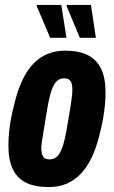

<svg xmlns="http://www.w3.org/2000/svg" viewBox="-20 -745 461 777"><path d="M176 12Q122 12 86 -5.5Q50 -23 32 -60Q14 -97 14 -155Q14 -191 19.5 -232.5Q25 -274 36 -316Q52 -388 79.5 -438Q107 -488 148 -514Q189 -540 244 -540Q299 -540 335 -522Q371 -504 389 -467Q407 -430 407 -372Q407 -335 401.5 -293.5Q396 -252 385 -209Q369 -138 341 -88.5Q313 -39 272.5 -13.5Q232 12 176 12ZM181 -100Q198 -100 210 -110.5Q222 -121 231.5 -146.5Q241 -172 249 -217Q260 -279 265 -311Q270 -343 271.5 -357.5Q273 -372 273 -380Q273 -398 269.5 -408.5Q266 -419 258.5 -423.5Q251 -428 239 -428Q222 -428 210 -417Q198 -406 189 -380.5Q180 -355 172 -309Q162 -247 156.5 -215Q151 -183 149 -168.5Q147 -154 147 -145Q147 -129 151 -118.5Q155 -108 162.5 -104Q170 -100 181 -100ZM303 -592 249 -722 250 -725H348L368 -592ZM183 -592 128 -722 130 -725H228L249 -592Z"/></svg>

Font: Archivo ExtraCondensed ExtraBold
Style: Italic
Weight: 800
Width: 2
Italic angle: -10°
Designer: Hector Gatti
Foundry: Omnibus-Type
Version: Version 2.001